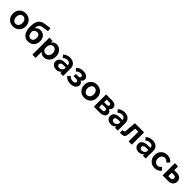

<svg xmlns="http://www.w3.org/2000/svg" viewBox="656 -3045 5565 5565"><g transform="rotate(45 3438.0 -263.0)"><path d="M308 16Q230 16 171 -18.5Q112 -53 78.5 -113.5Q45 -174 45 -252Q45 -330 78.5 -390.5Q112 -451 171 -485Q230 -519 308 -519Q386 -519 445.5 -485Q505 -451 539 -390.5Q573 -330 573 -252Q573 -174 539 -113.5Q505 -53 445.5 -18.5Q386 16 308 16ZM308 -94Q365 -94 400.5 -138Q436 -182 436 -252Q436 -321 400.5 -365Q365 -409 308 -409Q252 -409 217 -365Q182 -321 182 -252Q182 -182 217 -138Q252 -94 308 -94Z M924 16Q800 16 733 -76.5Q666 -169 666 -338Q666 -505 723.5 -590Q781 -675 907 -691L1113 -720L1127 -608L926 -577Q879 -570 850.5 -550Q822 -530 807 -491Q792 -452 788 -387Q813 -429 857 -452.5Q901 -476 957 -476Q1023 -476 1071 -447Q1119 -418 1145.5 -365.5Q1172 -313 1172 -243Q1172 -165 1141 -107Q1110 -49 1054.5 -16.5Q999 16 924 16ZM918 -95Q974 -95 1004.5 -132Q1035 -169 1035 -234Q1035 -299 1006 -333Q977 -367 923 -367Q881 -367 849.5 -343.5Q818 -320 802 -279Q804 -229 814 -187.5Q824 -146 848.5 -120.5Q873 -95 918 -95Z M1420 194H1288V-503H1419V-432Q1443 -472 1483.5 -495.5Q1524 -519 1578 -519Q1643 -519 1696 -485Q1749 -451 1780.5 -391Q1812 -331 1812 -252Q1812 -173 1780 -112.5Q1748 -52 1694.5 -18Q1641 16 1576 16Q1524 16 1484 -4.5Q1444 -25 1420 -60ZM1420 -248V-183Q1433 -143 1466.5 -118.5Q1500 -94 1543 -94Q1602 -94 1638.5 -138.5Q1675 -183 1675 -252Q1675 -320 1641 -365Q1607 -410 1549 -410Q1493 -410 1456.5 -366Q1420 -322 1420 -248Z M2080 16Q1997 16 1946.5 -29.5Q1896 -75 1896 -148Q1896 -225 1957 -269Q2018 -313 2127 -313H2233Q2231 -363 2200 -390.5Q2169 -418 2115 -418Q2043 -418 1981 -360L1912 -439Q2002 -519 2127 -519Q2231 -519 2293 -462Q2355 -405 2355 -309V0H2239V-61Q2213 -25 2172 -4.5Q2131 16 2080 16ZM2111 -81Q2153 -81 2185.5 -103.5Q2218 -126 2233 -163V-229H2136Q2085 -229 2056 -209Q2027 -189 2027 -153Q2027 -121 2050 -101Q2073 -81 2111 -81Z M2664 16Q2522 16 2440 -78L2510 -157Q2566 -89 2658 -89Q2705 -89 2730.5 -106Q2756 -123 2756 -154Q2756 -210 2670 -210H2574V-302H2670Q2745 -302 2745 -356Q2745 -384 2722 -399.5Q2699 -415 2658 -415Q2579 -415 2525 -351L2454 -429Q2537 -519 2664 -519Q2725 -519 2772 -500.5Q2819 -482 2846 -449Q2873 -416 2873 -374Q2873 -300 2803 -267Q2884 -229 2884 -149Q2884 -102 2855.5 -64.5Q2827 -27 2777.5 -5.5Q2728 16 2664 16Z M3232 16Q3154 16 3095 -18.5Q3036 -53 3002.5 -113.5Q2969 -174 2969 -252Q2969 -330 3002.5 -390.5Q3036 -451 3095 -485Q3154 -519 3232 -519Q3310 -519 3369.5 -485Q3429 -451 3463 -390.5Q3497 -330 3497 -252Q3497 -174 3463 -113.5Q3429 -53 3369.5 -18.5Q3310 16 3232 16ZM3232 -94Q3289 -94 3324.5 -138Q3360 -182 3360 -252Q3360 -321 3324.5 -365Q3289 -409 3232 -409Q3176 -409 3141 -365Q3106 -321 3106 -252Q3106 -182 3141 -138Q3176 -94 3232 -94Z M3613 0V-503H3856Q3937 -503 3986.5 -467Q4036 -431 4036 -368Q4036 -295 3967 -263Q4010 -247 4034.5 -215.5Q4059 -184 4059 -143Q4059 -79 4007.5 -39.5Q3956 0 3874 0ZM3837 -408H3732V-301H3837Q3870 -301 3889 -314Q3908 -327 3908 -355Q3908 -384 3890 -396Q3872 -408 3837 -408ZM3854 -216H3732V-95H3854Q3930 -95 3930 -155Q3930 -184 3911 -200Q3892 -216 3854 -216Z M4320 16Q4237 16 4186.5 -29.5Q4136 -75 4136 -148Q4136 -225 4197 -269Q4258 -313 4367 -313H4473Q4471 -363 4440 -390.5Q4409 -418 4355 -418Q4283 -418 4221 -360L4152 -439Q4242 -519 4367 -519Q4471 -519 4533 -462Q4595 -405 4595 -309V0H4479V-61Q4453 -25 4412 -4.5Q4371 16 4320 16ZM4351 -81Q4393 -81 4425.5 -103.5Q4458 -126 4473 -163V-229H4376Q4325 -229 4296 -209Q4267 -189 4267 -153Q4267 -121 4290 -101Q4313 -81 4351 -81Z M4681 0V-109H4716Q4739 -109 4750 -121Q4761 -133 4764 -162L4794 -503H5170V0H5038V-397H4911L4886 -135Q4879 -59 4844 -29.5Q4809 0 4738 0Z M5464 16Q5381 16 5330.5 -29.5Q5280 -75 5280 -148Q5280 -225 5341 -269Q5402 -313 5511 -313H5617Q5615 -363 5584 -390.5Q5553 -418 5499 -418Q5427 -418 5365 -360L5296 -439Q5386 -519 5511 -519Q5615 -519 5677 -462Q5739 -405 5739 -309V0H5623V-61Q5597 -25 5556 -4.5Q5515 16 5464 16ZM5495 -81Q5537 -81 5569.5 -103.5Q5602 -126 5617 -163V-229H5520Q5469 -229 5440 -209Q5411 -189 5411 -153Q5411 -121 5434 -101Q5457 -81 5495 -81Z M6243 -164 6325 -82Q6287 -36 6232 -10Q6177 16 6113 16Q6036 16 5976.5 -18.5Q5917 -53 5883 -113.5Q5849 -174 5849 -252Q5849 -331 5882.5 -391Q5916 -451 5975.5 -485Q6035 -519 6113 -519Q6247 -519 6325 -421L6242 -339Q6193 -409 6121 -409Q6062 -409 6024 -366Q5986 -323 5986 -252Q5986 -181 6024.5 -137.5Q6063 -94 6122 -94Q6196 -94 6243 -164Z M6431 0V-503H6563V-345H6669Q6756 -345 6808.5 -299.5Q6861 -254 6861 -177Q6861 -97 6809 -48.5Q6757 0 6669 0ZM6658 -242H6563V-103H6658Q6729 -103 6729 -173Q6729 -242 6658 -242Z"/></g></svg>

Font: Wix Madefor Text
Style: Bold
Weight: 700
Designer: Dalton Maag Ltd
Foundry: Dalton Maag Ltd
Version: Version 3.100